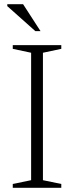

<svg xmlns="http://www.w3.org/2000/svg" viewBox="-20 -890 351 910"><path d="M270.5 -18V0H40.5V-18L127.5 -36V-640L40.5 -658.5V-676H270.5V-658.5L183.5 -640V-36ZM172 -742.5H147.5L14.5 -861V-870H89.5Z"/></svg>

Font: Newsreader 16pt 16pt Light
Style: Regular
Weight: 300
Version: Version 1.003